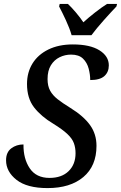

<svg xmlns="http://www.w3.org/2000/svg" viewBox="-20 -951 618 981"><path d="M223 10Q118 10 64.5 -32Q11 -74 11 -132Q11 -173 37.5 -193Q64 -213 100 -213Q99 -140 132 -91Q165 -42 233 -42Q295 -42 330.5 -76.5Q366 -111 366 -168Q366 -196 357.5 -219.5Q349 -243 324 -266.5Q299 -290 252 -319Q190 -356 154 -402.5Q118 -449 118 -522Q118 -581 146 -626.5Q174 -672 227 -698Q280 -724 352 -724Q440 -724 488 -694Q536 -664 536 -617Q536 -583 513.5 -562.5Q491 -542 441 -542Q441 -570 433 -600.5Q425 -631 404 -651.5Q383 -672 343 -672Q312 -672 284.5 -658.5Q257 -645 240 -617.5Q223 -590 223 -547Q223 -512 236 -488Q249 -464 274.5 -444Q300 -424 339 -400Q407 -358 440 -312Q473 -266 473 -206Q473 -103 406 -46.5Q339 10 223 10ZM346 -771Q336 -806 316.5 -848Q297 -890 282 -918L285 -931H327Q346 -913 368 -887Q390 -861 406 -837Q432 -861 466 -887.5Q500 -914 527 -931H578L575 -918Q548 -890 511 -848.5Q474 -807 447 -771Z"/></svg>

Font: Noto Serif SemiCondensed Medium
Style: Italic
Weight: 500
Width: 4
Italic angle: -12°
Designer: Monotype Design Team
Foundry: Monotype Imaging Inc.
Version: Version 2.013